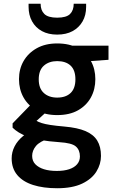

<svg xmlns="http://www.w3.org/2000/svg" viewBox="-20 -769 630 1021"><path d="M284 232Q210 232 155.5 214.5Q101 197 71.5 161.5Q42 126 42 73Q42 40 57.5 9.5Q73 -21 104 -46.5Q135 -72 184 -91L244 -34Q191 -17 171 7.5Q151 32 151 60Q151 87 168 104.5Q185 122 214 131Q243 140 282 140Q320 140 347.5 131Q375 122 390 104.5Q405 87 405 63Q405 29 383.5 10Q362 -9 295 -13Q239 -17 198.5 -24Q158 -31 129 -41.5Q100 -52 80 -64.5Q60 -77 47 -90V-113L152 -221L247 -192L122 -79L153 -139Q164 -132 174.5 -126Q185 -120 202 -114.5Q219 -109 248 -104.5Q277 -100 323 -96Q392 -90 434.5 -72Q477 -54 497 -21.5Q517 11 517 60Q517 104 492.5 143.5Q468 183 416.5 207.5Q365 232 284 232ZM284 -157Q220 -157 174.5 -182.5Q129 -208 105 -251Q81 -294 81 -348Q81 -402 105.5 -444.5Q130 -487 175.5 -512.5Q221 -538 284 -538Q350 -538 395 -512.5Q440 -487 463.5 -444.5Q487 -402 487 -348Q487 -294 463.5 -251Q440 -208 395 -182.5Q350 -157 284 -157ZM284 -250Q330 -250 355.5 -274.5Q381 -299 381 -347Q381 -396 355.5 -420Q330 -444 284 -444Q241 -444 213.5 -420Q186 -396 186 -347Q186 -299 213 -274.5Q240 -250 284 -250ZM373 -438 350 -526H557V-451ZM284 -585Q237 -585 203 -603.5Q169 -622 150.5 -655.5Q132 -689 132 -733V-749H196Q196 -714 216 -694.5Q236 -675 284 -675Q333 -675 352.5 -694.5Q372 -714 372 -749H438V-732Q438 -688 419 -655Q400 -622 366 -603.5Q332 -585 284 -585Z"/></svg>

Font: DM Sans 9pt
Style: Semibold
Weight: 600
Designer: Colophon Foundry, Jonny Pinhorn
Foundry: Colophon Foundry
Version: Version 4.004;gftools[0.9.30]